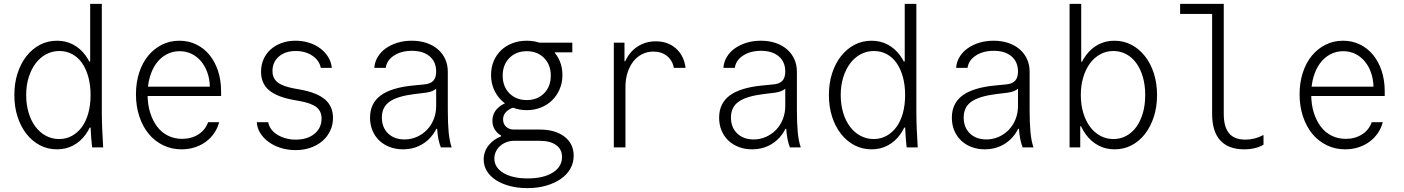

<svg xmlns="http://www.w3.org/2000/svg" viewBox="-20 -760 7240 990"><path d="M274 10Q320 10 357.5 -10Q395 -30 421.5 -66.5Q448 -103 462.5 -154.5Q477 -206 477 -270Q477 -334 462.5 -385.5Q448 -437 421.5 -473.5Q395 -510 357.5 -530Q320 -550 274 -550Q226 -550 186 -529Q146 -508 116.5 -470.5Q87 -433 70.5 -382Q54 -331 54 -270Q54 -209 70.5 -158Q87 -107 116.5 -69.5Q146 -32 186 -11Q226 10 274 10ZM285 -43Q248 -43 216.5 -60Q185 -77 162.5 -107Q140 -137 127.5 -179Q115 -221 115 -270Q115 -320 128 -361.5Q141 -403 163.5 -433Q186 -463 217.5 -480Q249 -497 286 -497Q322 -497 352 -481Q382 -465 403 -435Q424 -405 435.5 -363Q447 -321 447 -270Q447 -219 435.5 -177Q424 -135 402.5 -105.5Q381 -76 351 -59.5Q321 -43 285 -43ZM455 0H512Q509 -48 507 -95Q505 -142 505 -180V-740H445V-443H437L462 -250L446 -170Q446 -128 448 -86Q450 -44 455 0ZM433 -102H443H447H457L445 -114Z M722 -265H1120V-289Q1120 -347 1104 -395Q1088 -443 1059.5 -477.5Q1031 -512 991.5 -531Q952 -550 905 -550Q856 -550 815 -529.5Q774 -509 744 -472.5Q714 -436 697.5 -385Q681 -334 681 -274Q681 -212 698.5 -159.5Q716 -107 747 -69.5Q778 -32 821.5 -11Q865 10 916 10Q952 10 983.5 0Q1015 -10 1040.5 -28.5Q1066 -47 1084 -73Q1102 -99 1110 -130H1053Q1039 -90 1003 -67Q967 -44 919 -44Q879 -44 846 -60.5Q813 -77 790 -107.5Q767 -138 754 -180Q741 -222 741 -273Q741 -323 753 -364Q765 -405 787 -434.5Q809 -464 839.5 -480Q870 -496 906 -496Q939 -496 966.5 -483Q994 -470 1015 -446Q1036 -422 1048.5 -388Q1061 -354 1062 -313H722Z M1304 -130Q1306 -99 1322.5 -73Q1339 -47 1366 -27.5Q1393 -8 1428.5 3Q1464 14 1504 14Q1546 14 1581.5 1.5Q1617 -11 1642.5 -33Q1668 -55 1682.5 -85.5Q1697 -116 1697 -152Q1697 -212 1655.5 -247.5Q1614 -283 1524 -299L1501 -303Q1439 -314 1412 -335Q1385 -356 1385 -394Q1385 -440 1418 -468.5Q1451 -497 1505 -497Q1555 -497 1591 -472.5Q1627 -448 1634 -410H1691Q1688 -440 1672.5 -465.5Q1657 -491 1632 -510Q1607 -529 1574 -539.5Q1541 -550 1503 -550Q1464 -550 1431.5 -538Q1399 -526 1375.5 -505Q1352 -484 1339 -454.5Q1326 -425 1326 -390Q1326 -330 1367 -295Q1408 -260 1497 -244L1520 -240Q1584 -229 1611 -208Q1638 -187 1638 -149Q1638 -100 1601.5 -70Q1565 -40 1505 -40Q1477 -40 1452.5 -47Q1428 -54 1409 -66Q1390 -78 1378 -94.5Q1366 -111 1363 -130Z M2229 -391Q2229 -360 2214.5 -344Q2200 -328 2170 -325L2109 -319Q1997 -308 1942.5 -267.5Q1888 -227 1888 -153Q1888 -117 1900.5 -87Q1913 -57 1935.5 -35.5Q1958 -14 1989.5 -2Q2021 10 2058 10Q2102 10 2138.5 -6.5Q2175 -23 2201 -52.5Q2227 -82 2241.5 -123Q2256 -164 2256 -214L2204 -96H2234Q2236 -65 2241 -41.5Q2246 -18 2253 0H2309Q2298 -31 2293.5 -77.5Q2289 -124 2289 -193V-390Q2289 -426 2275.5 -455.5Q2262 -485 2237.5 -506Q2213 -527 2179 -538.5Q2145 -550 2103 -550Q2063 -550 2029 -539.5Q1995 -529 1969 -510.5Q1943 -492 1927.5 -466Q1912 -440 1910 -410H1969Q1974 -449 2011.5 -473.5Q2049 -498 2104 -498Q2162 -498 2195.5 -469.5Q2229 -441 2229 -391ZM2229 -327V-214Q2229 -177 2216.5 -145.5Q2204 -114 2182 -91Q2160 -68 2130 -54.5Q2100 -41 2066 -41Q2013 -41 1981 -72Q1949 -103 1949 -154Q1949 -208 1989 -236Q2029 -264 2117 -275L2175 -282Q2214 -287 2233 -306Q2252 -325 2252 -365Z M2841 -464V-490H2931V-540H2725ZM2664 -242Q2599 -242 2559 -213Q2519 -184 2519 -137Q2519 -112 2531 -92.5Q2543 -73 2564 -61V-57Q2523 -41 2498.5 -9.5Q2474 22 2474 63Q2474 95 2490.5 122Q2507 149 2537 168.5Q2567 188 2608.5 199Q2650 210 2699 210Q2752 210 2795.5 197.5Q2839 185 2871 163Q2903 141 2920.5 110.5Q2938 80 2938 43Q2938 -19 2890.5 -55.5Q2843 -92 2762 -92H2629Q2605 -92 2589.5 -106.5Q2574 -121 2574 -144Q2574 -174 2601.5 -193Q2629 -212 2674 -212L2670 -225L2667 -233ZM2632 -34H2762Q2817 -34 2847.5 -12Q2878 10 2878 49Q2878 100 2830 130Q2782 160 2701 160Q2623 160 2576 132Q2529 104 2529 57Q2529 38 2537 21.5Q2545 5 2559 -7.5Q2573 -20 2591.5 -27Q2610 -34 2632 -34ZM2512 -373Q2512 -334 2526 -301Q2540 -268 2564.5 -243.5Q2589 -219 2623 -205.5Q2657 -192 2696 -192Q2735 -192 2769 -205.5Q2803 -219 2827.5 -243.5Q2852 -268 2866 -301Q2880 -334 2880 -373Q2880 -412 2866.5 -444.5Q2853 -477 2828.5 -500.5Q2804 -524 2770 -537Q2736 -550 2696 -550Q2656 -550 2622 -537Q2588 -524 2563.5 -500.5Q2539 -477 2525.5 -444.5Q2512 -412 2512 -373ZM2696 -244Q2641 -244 2606.5 -279Q2572 -314 2572 -370Q2572 -426 2606.5 -461Q2641 -496 2696 -496Q2751 -496 2785.5 -461Q2820 -426 2820 -370Q2820 -314 2785.5 -279Q2751 -244 2696 -244Z M3205 0V-310Q3205 -351 3215.5 -384.5Q3226 -418 3245 -442.5Q3264 -467 3290.5 -480.5Q3317 -494 3349 -494Q3391 -494 3419 -471.5Q3447 -449 3455 -410H3515Q3507 -473 3465.5 -510Q3424 -547 3361 -547Q3321 -547 3288 -531.5Q3255 -516 3231.5 -488.5Q3208 -461 3195 -422Q3182 -383 3182 -336L3208 -444H3200V-540H3145V0Z M4029 -391Q4029 -360 4014.5 -344Q4000 -328 3970 -325L3909 -319Q3797 -308 3742.5 -267.5Q3688 -227 3688 -153Q3688 -117 3700.5 -87Q3713 -57 3735.5 -35.5Q3758 -14 3789.5 -2Q3821 10 3858 10Q3902 10 3938.5 -6.5Q3975 -23 4001 -52.5Q4027 -82 4041.5 -123Q4056 -164 4056 -214L4004 -96H4034Q4036 -65 4041 -41.5Q4046 -18 4053 0H4109Q4098 -31 4093.5 -77.5Q4089 -124 4089 -193V-390Q4089 -426 4075.5 -455.5Q4062 -485 4037.5 -506Q4013 -527 3979 -538.5Q3945 -550 3903 -550Q3863 -550 3829 -539.5Q3795 -529 3769 -510.5Q3743 -492 3727.5 -466Q3712 -440 3710 -410H3769Q3774 -449 3811.5 -473.5Q3849 -498 3904 -498Q3962 -498 3995.5 -469.5Q4029 -441 4029 -391ZM4029 -327V-214Q4029 -177 4016.5 -145.5Q4004 -114 3982 -91Q3960 -68 3930 -54.5Q3900 -41 3866 -41Q3813 -41 3781 -72Q3749 -103 3749 -154Q3749 -208 3789 -236Q3829 -264 3917 -275L3975 -282Q4014 -287 4033 -306Q4052 -325 4052 -365Z M4474 10Q4520 10 4557.5 -10Q4595 -30 4621.5 -66.5Q4648 -103 4662.5 -154.5Q4677 -206 4677 -270Q4677 -334 4662.5 -385.5Q4648 -437 4621.5 -473.5Q4595 -510 4557.5 -530Q4520 -550 4474 -550Q4426 -550 4386 -529Q4346 -508 4316.5 -470.5Q4287 -433 4270.5 -382Q4254 -331 4254 -270Q4254 -209 4270.5 -158Q4287 -107 4316.5 -69.5Q4346 -32 4386 -11Q4426 10 4474 10ZM4485 -43Q4448 -43 4416.5 -60Q4385 -77 4362.5 -107Q4340 -137 4327.5 -179Q4315 -221 4315 -270Q4315 -320 4328 -361.5Q4341 -403 4363.5 -433Q4386 -463 4417.5 -480Q4449 -497 4486 -497Q4522 -497 4552 -481Q4582 -465 4603 -435Q4624 -405 4635.5 -363Q4647 -321 4647 -270Q4647 -219 4635.5 -177Q4624 -135 4602.5 -105.5Q4581 -76 4551 -59.5Q4521 -43 4485 -43ZM4655 0H4712Q4709 -48 4707 -95Q4705 -142 4705 -180V-740H4645V-443H4637L4662 -250L4646 -170Q4646 -128 4648 -86Q4650 -44 4655 0ZM4633 -102H4643H4647H4657L4645 -114Z M5229 -391Q5229 -360 5214.5 -344Q5200 -328 5170 -325L5109 -319Q4997 -308 4942.5 -267.5Q4888 -227 4888 -153Q4888 -117 4900.5 -87Q4913 -57 4935.5 -35.5Q4958 -14 4989.5 -2Q5021 10 5058 10Q5102 10 5138.5 -6.5Q5175 -23 5201 -52.5Q5227 -82 5241.5 -123Q5256 -164 5256 -214L5204 -96H5234Q5236 -65 5241 -41.5Q5246 -18 5253 0H5309Q5298 -31 5293.5 -77.5Q5289 -124 5289 -193V-390Q5289 -426 5275.5 -455.5Q5262 -485 5237.5 -506Q5213 -527 5179 -538.5Q5145 -550 5103 -550Q5063 -550 5029 -539.5Q4995 -529 4969 -510.5Q4943 -492 4927.5 -466Q4912 -440 4910 -410H4969Q4974 -449 5011.5 -473.5Q5049 -498 5104 -498Q5162 -498 5195.5 -469.5Q5229 -441 5229 -391ZM5229 -327V-214Q5229 -177 5216.5 -145.5Q5204 -114 5182 -91Q5160 -68 5130 -54.5Q5100 -41 5066 -41Q5013 -41 4981 -72Q4949 -103 4949 -154Q4949 -208 4989 -236Q5029 -264 5117 -275L5175 -282Q5214 -287 5233 -306Q5252 -325 5252 -365Z M5727 10Q5775 10 5815 -11Q5855 -32 5884 -69.5Q5913 -107 5929.5 -158Q5946 -209 5946 -270Q5946 -331 5929.5 -382Q5913 -433 5883.5 -470.5Q5854 -508 5814 -529Q5774 -550 5726 -550Q5680 -550 5642.5 -530Q5605 -510 5578.5 -473.5Q5552 -437 5537.5 -385.5Q5523 -334 5523 -270Q5523 -207 5537.5 -155Q5552 -103 5579 -66.5Q5606 -30 5643.5 -10Q5681 10 5727 10ZM5721 -43Q5684 -43 5653 -60Q5622 -77 5600 -107Q5578 -137 5565.5 -178.5Q5553 -220 5553 -270Q5553 -320 5565.5 -361.5Q5578 -403 5600 -433Q5622 -463 5653 -480Q5684 -497 5721 -497Q5757 -497 5787.5 -480.5Q5818 -464 5839.5 -434Q5861 -404 5873 -362.5Q5885 -321 5885 -270Q5885 -219 5873 -177.5Q5861 -136 5839.5 -106Q5818 -76 5787.5 -59.5Q5757 -43 5721 -43ZM5495 0H5550V-109H5558L5538 -250L5563 -442H5555V-740H5495Z M6290 -173V-740H6065V-688H6230V-173Q6230 -82 6272 -36Q6314 10 6395 10Q6424 10 6449.5 4Q6475 -2 6495 -14V-64Q6472 -52 6449 -46Q6426 -40 6402 -40Q6345 -40 6317.5 -72.5Q6290 -105 6290 -173Z M6722 -265H7120V-289Q7120 -347 7104 -395Q7088 -443 7059.5 -477.5Q7031 -512 6991.5 -531Q6952 -550 6905 -550Q6856 -550 6815 -529.5Q6774 -509 6744 -472.5Q6714 -436 6697.5 -385Q6681 -334 6681 -274Q6681 -212 6698.5 -159.5Q6716 -107 6747 -69.5Q6778 -32 6821.5 -11Q6865 10 6916 10Q6952 10 6983.5 0Q7015 -10 7040.5 -28.5Q7066 -47 7084 -73Q7102 -99 7110 -130H7053Q7039 -90 7003 -67Q6967 -44 6919 -44Q6879 -44 6846 -60.5Q6813 -77 6790 -107.5Q6767 -138 6754 -180Q6741 -222 6741 -273Q6741 -323 6753 -364Q6765 -405 6787 -434.5Q6809 -464 6839.5 -480Q6870 -496 6906 -496Q6939 -496 6966.5 -483Q6994 -470 7015 -446Q7036 -422 7048.5 -388Q7061 -354 7062 -313H6722Z"/></svg>

Font: CommitMonoV142 ExtLt
Style: Regular
Weight: 200
Monospace: yes
Designer: Eigil Nikolajsen
Foundry: Eigil Nikolajsen
Version: Version 1.142